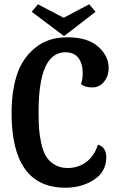

<svg xmlns="http://www.w3.org/2000/svg" viewBox="-20 -854 552 896"><path d="M426 -799 281 -687H277L128 -799L157 -834L277 -771L396 -834ZM285 -610Q160 -610 160 -332Q160 -289 162 -257Q164 -225 172 -187.5Q180 -150 194 -126Q208 -102 234 -86Q260 -70 295 -70Q347 -70 384 -99Q421 -128 437 -179Q476 -167 476 -120Q476 -53 419 -15.5Q362 22 285 22Q34 22 34 -327Q34 -427 58.5 -503.5Q83 -580 143 -630Q203 -680 294 -680Q389 -680 438 -636.5Q487 -593 487 -537Q487 -499 465.5 -472.5Q444 -446 410 -446Q375 -446 358 -462Q366 -484 366 -512Q366 -557 346 -583.5Q326 -610 285 -610Z"/></svg>

Font: Sansita
Style: Regular
Weight: 400
Designer: Pablo Cosgaya
Foundry: Omnibus-Type
Version: Version 1.006;hotconv 1.0.109;makeotfexe 2.5.65596